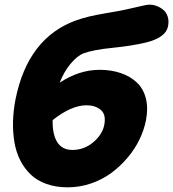

<svg xmlns="http://www.w3.org/2000/svg" viewBox="-20 -782 737 817"><path d="M268.1 15.1Q217.8 15.1 177.5 0.7Q137.2 -13.7 110.4 -39.6Q83.5 -65.4 65.9 -100.3Q48.3 -135.3 41.3 -177.5Q34.2 -219.7 35.4 -265.1Q36.6 -310.5 45.9 -358.9Q98.6 -622.1 305.2 -695.8Q333 -705.6 362.3 -712.4Q391.6 -719.2 433.6 -726.3Q475.6 -733.4 487.8 -735.8Q513.7 -740.7 543.7 -747.8Q573.7 -754.9 590.8 -758.5Q607.9 -762.2 616.2 -762.2Q631.3 -762.2 646.5 -756.6Q661.6 -751 674.6 -740.5Q687.5 -730 693.6 -711.2Q699.7 -692.4 694.8 -668.9Q684.6 -621.6 601.1 -601.1Q542.5 -586.9 459.7 -578.6Q377 -570.3 335.9 -555.2Q309.1 -544.9 280.8 -511.2Q252.4 -477.5 233.9 -430.2Q316.9 -484.9 403.8 -484.9Q453.1 -484.9 493.4 -471.2Q533.7 -457.5 561.8 -431.4Q589.8 -405.3 600.6 -363.8Q611.3 -322.3 601.1 -270Q593.3 -230 574 -189.5Q554.7 -148.9 523.9 -112.3Q493.2 -75.7 455.1 -47.1Q417 -18.6 368.4 -1.7Q319.8 15.1 268.1 15.1ZM348.1 -334Q283.7 -334 204.1 -271Q202.6 -210.9 223.4 -177.5Q244.1 -144 288.1 -144Q338.4 -144 377.2 -177Q416 -210 423.8 -251Q432.1 -294.9 408.7 -314.5Q385.3 -334 348.1 -334Z"/></svg>

Font: Shantell Sans Normal
Style: Italic
Weight: 800
Italic angle: -11.31°
Designer: Stephen Nixon, Anya Danilova, Shantell Martin
Foundry: Arrow Type
Version: Version 1.006;[559af2be0]